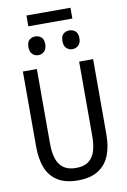

<svg xmlns="http://www.w3.org/2000/svg" viewBox="-111 -1116 785 1190"><g transform="rotate(-10 281.5 -521.0)"><path d="M281 10Q204 10 155 -20Q106 -50 83.5 -106Q61 -162 61 -241V-714H149V-245Q149 -189 162 -149.5Q175 -110 204.5 -89Q234 -68 282 -68Q333 -68 362 -90Q391 -112 403 -152Q415 -192 415 -246V-714H503V-240Q503 -164 480.5 -108Q458 -52 409 -21Q360 10 281 10ZM388 -797Q366 -797 350.5 -812Q335 -827 335 -857Q335 -888 350.5 -901.5Q366 -915 388 -915Q410 -915 426 -901.5Q442 -888 442 -857Q442 -827 426 -812Q410 -797 388 -797ZM174 -797Q152 -797 136.5 -812Q121 -827 121 -857Q121 -888 136.5 -901.5Q152 -915 174 -915Q195 -915 211 -901.5Q227 -888 227 -857Q227 -827 211 -812Q195 -797 174 -797ZM143 -984V-1052H420V-984Z"/></g></svg>

Font: Noto Sans Mono SemiCondensed
Style: Regular
Weight: 400
Width: 4
Designer: Monotype Design Team
Foundry: Monotype Imaging Inc.
Version: Version 2.010